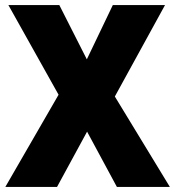

<svg xmlns="http://www.w3.org/2000/svg" viewBox="-20 -800 689 754"><path d="M647 -66H439L322 -283L204 -66H1L210 -428L13 -780H213L321 -567L423 -780H628L431 -421Z"/></svg>

Font: Noto Sans Malayalam UI SemiCondensed Black
Style: Regular
Weight: 900
Width: 4
Designer: Jelle Bosma - Monotype Design Team
Foundry: Monotype Imaging Inc.
Version: Version 2.104; ttfautohint (v1.8.4.7-5d5b)